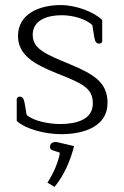

<svg xmlns="http://www.w3.org/2000/svg" viewBox="-20 -518 489 757"><path d="M221 11C314 11 404 -21 404 -112C404 -191 354 -224 255 -265C159 -305 109 -325 109 -381C109 -439 167 -458 223 -458C266 -458 318 -444 344 -419L352 -370C355 -353 360 -346 371 -346C379 -346 383 -351 383 -356V-439C352 -470 282 -498 219 -498C136 -498 51 -464 51 -376C51 -303 111 -266 204 -229C308 -188 346 -170 346 -110C346 -47 282 -29 218 -29C176 -29 115 -39 85 -65L77 -112C74 -128 69 -137 58 -137C50 -137 46 -132 46 -126V-41C84 -7 162 11 221 11ZM195 219C232 174 258 115 272 58L208 43C190 39 177 46 177 62C177 68 181 72 186 74L216 84C212 116 191 166 167 202Z"/></svg>

Font: Maitree Light
Style: Regular
Weight: 300
Designer: CadsonDemak Team
Foundry: CadsonDemak
Version: Version 1.000;PS 001.000;hotconv 1.0.88;makeotf.lib2.5.64775